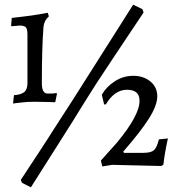

<svg xmlns="http://www.w3.org/2000/svg" viewBox="-20 -698 753 813"><path d="M157.2 -345.2Q157.2 -302.7 180.7 -301.8Q191.4 -301.8 198.7 -301.8Q205.6 -301.8 219.2 -304.2L221.2 -300.8L213.9 -265.1Q197.8 -265.1 182.1 -266.1L126 -267.1Q95.2 -267.1 72.8 -264.2Q50.8 -261.2 35.2 -259.8L39.1 -294.9Q67.9 -296.9 82 -307.6Q96.2 -318.4 96.2 -346.2V-555.2Q95.7 -578.1 87.9 -584Q80.1 -589.8 63 -589.8L29.8 -586.9L26.9 -589.8L29.8 -622.1Q35.6 -623 74.7 -627.4Q113.8 -631.8 147.5 -637.7Q181.2 -644 182.1 -644L187 -628.9Q166.5 -610.8 164.1 -584Q157.2 -494.1 157.2 -345.2ZM587.9 -645Q538.1 -569.8 459.5 -452.6Q380.9 -335.4 336.4 -262.7Q292 -189.9 226.6 -87.4Q161.1 15.1 110.8 95.2L73.2 76.2L67.9 64Q106 5.9 142.1 -48.8Q178.2 -103.5 215.8 -163.1Q253.9 -222.2 288.1 -274.9L543.9 -678.2L583 -659.2ZM428.2 -255.9H420.9L411.1 -296.9Q430.2 -330.6 465.8 -353.5Q501.5 -377 544.4 -377Q586.9 -377 616.2 -353.5Q645.5 -330.1 646 -291Q646 -252 610.8 -196.3Q575.7 -140.6 502 -56.2L504.9 -50.8H586.9Q619.1 -50.8 631.8 -62Q644.5 -73.2 652.8 -107.9L690.9 -111.8Q676.8 -46.4 671.9 -1L663.1 4.9L455.1 0L413.1 6.8L407.2 -18.1L476.1 -95.2Q572.8 -212.4 570.8 -272.9Q570.3 -317.9 517.6 -317.9Q464.8 -317.9 428.2 -255.9Z"/></svg>

Font: Alegreya-Regular
Style: Regular
Weight: 400
Designer: Juan Pablo del Peral
Foundry: Juan Pablo del Peral
Version: Version 1.003